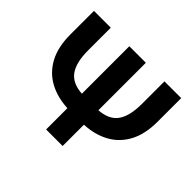

<svg xmlns="http://www.w3.org/2000/svg" viewBox="-158 -958 1187 1187"><g transform="rotate(45 435.5 -364.0)"><path d="M670.4 -727.5H816.9V-521Q816.9 -412.1 777.6 -339.1Q738.3 -266.1 668.7 -228.3Q599.1 -190.4 507.8 -186V0H363.3V-186Q272 -190.4 202.4 -228.3Q132.8 -266.1 93.5 -339.1Q54.2 -412.1 54.2 -521V-727.5H201.2V-529.8Q201.2 -424.3 238.8 -371.3Q276.4 -318.4 363.3 -312.5V-727.5H507.8V-312.5Q594.7 -318.4 632.6 -371.3Q670.4 -424.3 670.4 -529.8Z"/></g></svg>

Font: Inter Display
Style: Bold
Weight: 700
Designer: Rasmus Andersson
Foundry: rsms
Version: Version 4.001;git-9221beed3